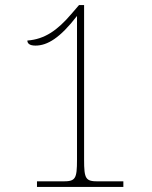

<svg xmlns="http://www.w3.org/2000/svg" viewBox="-20 -738 599 758"><path d="M126 0H467V-22H368C318 -22 312 -31 312 -108V-718H292L261 -682C207 -619 157 -583 88 -578C88 -567 96 -558 120 -558C167 -558 217 -588 284 -675V-108C284 -31 278 -22 228 -22H126Z"/></svg>

Font: Noto Serif Georgian Thin
Style: Regular
Weight: 100
Designer: Monotype Design Team, Akaki Razmadze
Foundry: Google LLC
Version: Version 2.003